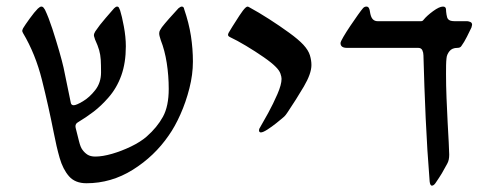

<svg xmlns="http://www.w3.org/2000/svg" viewBox="-20 -548 1534 590"><path d="M245.6 15.1Q210.9 15.1 192.1 -6.3Q173.3 -27.8 163.3 -62.7Q153.3 -97.7 145.5 -138.7Q128.9 -222.7 108.9 -302.5Q88.9 -382.3 50.8 -446.3Q48.3 -451.2 48.3 -453.1Q48.3 -455.1 50.8 -460.9Q56.6 -470.7 71.3 -491Q85.9 -511.2 96.2 -521.5Q103 -527.8 106.9 -527.8Q111.3 -527.8 114 -524.2Q116.7 -520.5 118.2 -518.1Q129.4 -494.6 140.9 -459.5Q152.3 -424.3 161.9 -391.1Q171.4 -357.9 175.3 -340.3L197.8 -231Q199.7 -224.6 206.5 -224.6Q214.4 -224.6 234.6 -236.6Q254.9 -248.5 272.7 -271.2Q290.5 -293.9 290.5 -325.7Q290.5 -349.1 289.6 -364.5Q288.6 -379.9 284.7 -393.8Q280.8 -407.7 272 -426.8Q271 -431.2 269.8 -434.1Q268.6 -437 268.6 -439.5Q268.6 -444.8 272.9 -451.7Q285.6 -470.7 304.7 -492.7Q323.7 -514.6 330.6 -522.5Q335.9 -527.8 339.8 -527.8Q343.8 -527.8 345.7 -523.9Q347.7 -520 349.1 -516.1Q354.5 -499.5 360.6 -466.8Q366.7 -434.1 366.7 -405.8Q366.7 -355 352.8 -316.2Q338.9 -277.3 313 -248Q291 -222.7 267.6 -204.8Q244.1 -187 219.7 -172.4Q211.9 -168 211.9 -160.2Q211.9 -156.2 213.9 -149.4Q217.8 -133.3 222.7 -114.3Q227.5 -95.2 232.9 -88.4Q239.3 -79.1 248.5 -73Q257.8 -66.9 272.9 -66.9Q294.9 -66.9 324.5 -75.4Q354 -84 382.8 -97.9Q411.6 -111.8 430.7 -128.4Q462.9 -156.7 480.7 -189.2Q498.5 -221.7 498.5 -274.9Q498.5 -315.4 492.4 -354.5Q486.3 -393.6 474.1 -424.3Q472.2 -430.7 470.7 -435.8Q469.2 -440.9 469.2 -445.3Q469.2 -450.7 471.7 -455.1Q474.1 -459.5 477.5 -464.4Q484.9 -474.1 499.5 -490.7Q514.2 -507.3 528.3 -522.5Q534.7 -527.8 538.6 -527.8Q544.9 -527.8 545.9 -520Q560.5 -477.5 566.7 -437.7Q572.8 -397.9 572.8 -358.9Q572.8 -318.8 562 -276.6Q551.3 -234.4 534.4 -196.5Q517.6 -158.7 498.5 -131.8Q454.6 -67.9 388.2 -26.4Q321.8 15.1 245.6 15.1Z M781.7 -141.1Q775.9 -141.1 775.9 -147.9Q775.9 -151.9 779.3 -156.7Q788.6 -172.4 804.2 -200.9Q819.8 -229.5 832.5 -258.8Q845.2 -288.1 845.2 -305.7Q845.2 -312 841.8 -321.8Q838.4 -331.5 827.6 -342.3Q815.9 -354.5 790.3 -372.3Q764.6 -390.1 736.1 -407.2Q707.5 -424.3 686.5 -434.1Q680.7 -437 680.7 -440.9Q680.7 -443.4 682.6 -447.3Q684.1 -450.2 694.1 -466.3Q704.1 -482.4 715.8 -500.2Q727.5 -518.1 734.4 -524.4Q737.8 -527.8 741.7 -527.8Q742.7 -527.8 745.6 -525.9Q774.4 -510.3 807.1 -489.3Q839.8 -468.3 868.4 -447.5Q897 -426.8 912.1 -410.6Q927.7 -393.6 932.4 -377.9Q937 -362.3 937 -348.1Q937 -321.8 913.6 -282Q890.1 -242.2 863.8 -203.1Q857.4 -193.4 853.3 -189.7Q849.1 -186 846.2 -183.6Q841.8 -179.7 828.6 -169.2Q815.4 -158.7 801.8 -149.9Q788.1 -141.1 781.7 -141.1Z M1307.1 22.5Q1301.8 22.5 1300.3 9.8Q1292.5 -86.9 1288.1 -184.6Q1283.7 -282.2 1281.2 -377.9Q1281.2 -386.2 1277.8 -393.6Q1274.4 -400.9 1265.1 -400.9H1046.4Q1026.4 -400.9 1026.4 -415.5Q1026.4 -419.9 1035.2 -434.8Q1043.9 -449.7 1056.4 -468.3Q1068.8 -486.8 1079.8 -502.2Q1090.8 -517.6 1095.2 -522.5Q1099.6 -527.8 1106 -527.8Q1111.3 -527.8 1113.8 -522.9Q1116.2 -518.1 1116.7 -512.7Q1119.1 -496.1 1125 -489.5Q1130.9 -482.9 1140.1 -482.9H1273.9Q1278.8 -482.9 1281.7 -487.3Q1291.5 -499.5 1310.8 -513.7Q1330.1 -527.8 1341.3 -527.8Q1350.6 -527.8 1350.6 -518.1Q1350.6 -513.2 1352.1 -503.2Q1353.5 -493.2 1356.9 -489.3Q1361.8 -482.9 1376.5 -482.9H1415.5Q1418.9 -482.9 1424.8 -480.7Q1430.7 -478.5 1430.7 -471.7Q1430.7 -470.2 1428.7 -463.4Q1423.3 -452.1 1414.8 -435.1Q1406.2 -418 1397.9 -406.7Q1394.5 -400.9 1385.7 -400.9Q1369.1 -400.9 1361.1 -390.6Q1353 -380.4 1352.1 -369.1Q1351.1 -360.8 1350.8 -347.9Q1350.6 -335 1350.6 -320.3Q1350.6 -286.1 1352.1 -247.6Q1353.5 -209 1355.5 -173.1Q1357.4 -137.2 1358.9 -110.4Q1360.4 -83.5 1360.4 -72.8Q1360.4 -55.7 1354.5 -45.4Q1345.2 -27.8 1337.9 -15.6Q1330.6 -3.4 1317.9 15.1Q1312.5 22.5 1307.1 22.5Z"/></svg>

Font: David Libre
Style: Regular
Weight: 400
Designer: Ismar David, J. Victor Gaultney, Annie Olsen and Meir Sadan
Foundry: Monotype Imaging Inc. & SIL International
Version: Version 1.100; ttfautohint (v1.8.4.7-5d5b)